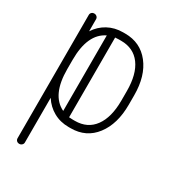

<svg xmlns="http://www.w3.org/2000/svg" viewBox="-173 -617 818 905"><g transform="rotate(30 236.0 -164.5)"><path d="M93 171Q93 179 87 184.5Q81 190 73 190Q64 190 58.5 184.5Q53 179 53 171V-500Q53 -508 58.5 -513.5Q64 -519 73 -519Q81 -519 87 -513.5Q93 -508 93 -500V-434Q116 -470 152.5 -490Q189 -510 235 -510H246Q329 -510 378.5 -447Q428 -384 428 -279V-228Q428 -123 379 -59Q330 5 246 5H235Q189 5 152.5 -15.5Q116 -36 93 -72ZM388 -279Q388 -371 351 -421Q314 -471 246 -471H235Q224 -471 214 -470V-36Q224 -35 235 -35H246Q314 -35 351 -85.5Q388 -136 388 -228ZM93 -228Q93 -87 175 -48V-459Q93 -420 93 -279Z"/></g></svg>

Font: Libertine Sup Light
Style: Regular
Weight: 300
Designer: Bastien Sozeau
Foundry: NBR — Bastien Sozeau
Version: Version 2.003; ttfautohint (v1.8.4.7-5d5b);gftools[0.9.33]